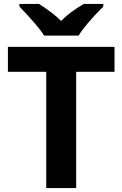

<svg xmlns="http://www.w3.org/2000/svg" viewBox="-20 -951 619 971"><path d="M365.2 0H213.9V-587.9H20V-713.9H559.1V-587.9H365.2ZM78.1 -931.2H177.2Q249 -885.7 289.1 -845.2Q330.1 -887.7 403.3 -931.2H502.4V-918Q413.1 -828.6 377.4 -771H203.1Q172.9 -819.8 78.1 -918Z"/></svg>

Font: OpenSans-Bold
Style: Bold
Weight: 700
Foundry: Ascender Corporation
Version: Version 1.10